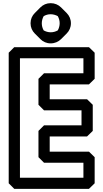

<svg xmlns="http://www.w3.org/2000/svg" viewBox="-20 -1158 653 1213"><path d="M507 -790V-695H258L223 -660V-496L258 -461H495V-366H258L223 -331V-165L258 -130H507V-35H106V-790ZM578 -825 542 -860H70L35 -825V0L70 35H542L578 0V-165L542 -200H294V-296H530L566 -331V-496L530 -531H294V-625H542L578 -660ZM300 -1068C316 -1068 333 -1063 345 -1056C353 -1042 357 -1027 357 -1011C357 -995 352 -978 345 -966C331 -958 316 -954 300 -954C284 -954 268 -959 256 -966C248 -980 244 -995 244 -1011C244 -1027 249 -1044 256 -1056C270 -1064 284 -1068 300 -1068ZM300 -1138C274 -1138 252 -1128 235 -1111L200 -1076C183 -1059 173 -1037 173 -1011C173 -985 183 -963 200 -946L235 -911C252 -894 274 -884 300 -884C326 -884 349 -894 366 -911L401 -946C418 -963 428 -985 428 -1011C428 -1037 418 -1059 401 -1076L366 -1111C349 -1128 326 -1138 300 -1138Z"/></svg>

Font: Hussar Press
Style: Bold
Weight: 700
Foundry: Cannot Into Space Fonts
Version: Version 1.43